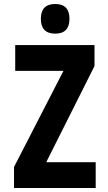

<svg xmlns="http://www.w3.org/2000/svg" viewBox="-20 -939 540 959"><path d="M327 -845Q327 -919 256 -919Q184 -919 184 -845Q184 -771 256 -771Q327 -771 327 -845ZM458 0V-129H211L452 -609V-714H56V-585H297L50 -105V0Z"/></svg>

Font: Noto Sans Mono UI Condensed ExtraBold
Style: Regular
Weight: 800
Width: 3
Designer: Monotype Design team
Foundry: Monotype Imaging Inc.
Version: 1.000